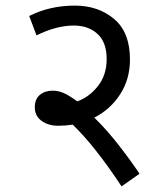

<svg xmlns="http://www.w3.org/2000/svg" viewBox="-20 -652 591 684"><path d="M413 12 477 -33Q448 -77 404.5 -133Q361 -189 316 -233Q373 -262 408 -316Q443 -370 443 -440Q443 -537 386.5 -584.5Q330 -632 247 -632Q157 -632 84 -595L110 -526Q181 -561 243 -561Q295 -561 327.5 -531Q360 -501 360 -442Q360 -385 329 -345.5Q298 -306 255 -291Q225 -313 206 -321Q187 -329 168 -329Q140 -329 122 -314Q104 -299 104 -270Q104 -239 128 -221.5Q152 -204 187 -204Q213 -204 239 -208Q318 -132 413 12Z"/></svg>

Font: Noto Sans Devanagari
Style: Regular
Weight: 400
Designer: Jelle Bosma - Monotype Design Team
Foundry: Monotype Imaging Inc.
Version: Version 1.901